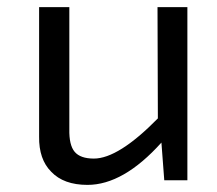

<svg xmlns="http://www.w3.org/2000/svg" viewBox="-20 -507 610 540"><path d="M507 0H442L434 -106Q327 13 226 13Q159 13 124 -24Q89 -59 90 -123V-487H175V-144Q174 -99 190 -80Q206 -61 244 -61Q313 -61 424 -174L423 -487H507Z"/></svg>

Font: Taylor Sans
Style: Regular
Weight: 400
Italic angle: -8°
Designer: Natanael Gama
Version: Version 1.001 September 8, 2015